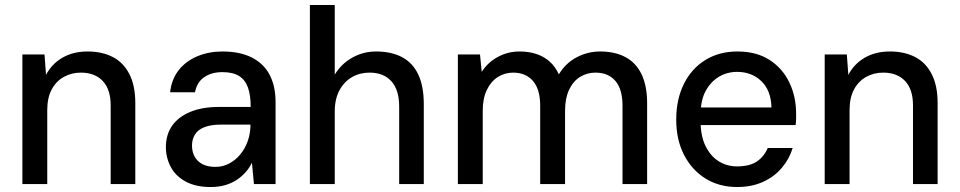

<svg xmlns="http://www.w3.org/2000/svg" viewBox="-20 -740 3858 772"><path d="M70 0V-521H159L165 -439Q188 -483 231 -508Q274 -533 332 -533Q391 -533 434 -510.5Q477 -488 500.5 -441.5Q524 -395 524 -326V0H425V-316Q425 -381 393 -414.5Q361 -448 305 -448Q268 -448 237 -431Q206 -414 188 -380.5Q170 -347 170 -298V0Z M827 12Q767 12 726.5 -10Q686 -32 666.5 -69Q647 -106 647 -148Q647 -199 672.5 -235Q698 -271 746 -290.5Q794 -310 860 -310H988Q988 -357 977 -388Q966 -419 941 -434.5Q916 -450 874 -450Q831 -450 801.5 -430Q772 -410 764 -369H664Q670 -422 699 -458.5Q728 -495 774 -514Q820 -533 874 -533Q945 -533 993 -508.5Q1041 -484 1064.5 -438.5Q1088 -393 1088 -330V0H1001L993 -86Q983 -65 967.5 -47.5Q952 -30 931.5 -16.5Q911 -3 885 4.5Q859 12 827 12ZM846 -69Q876 -69 901.5 -82.5Q927 -96 946 -119Q965 -142 975.5 -171Q986 -200 987 -232V-239H869Q828 -239 801.5 -228.5Q775 -218 763.5 -198.5Q752 -179 752 -155Q752 -129 763 -109.5Q774 -90 795 -79.5Q816 -69 846 -69Z M1226 0V-720H1326V-440Q1352 -483 1396 -508Q1440 -533 1492 -533Q1554 -533 1597 -510Q1640 -487 1662 -440Q1684 -393 1684 -321V0H1585V-311Q1585 -379 1553.5 -413.5Q1522 -448 1466 -448Q1427 -448 1395.5 -430Q1364 -412 1345 -377Q1326 -342 1326 -292V0Z M1821 0V-521H1910L1917 -451Q1941 -489 1981.5 -511Q2022 -533 2069 -533Q2106 -533 2136.5 -523Q2167 -513 2190 -492.5Q2213 -472 2227 -441Q2254 -486 2298.5 -509.5Q2343 -533 2393 -533Q2453 -533 2495.5 -510Q2538 -487 2560 -440.5Q2582 -394 2582 -325V0H2483V-315Q2483 -381 2454.5 -414.5Q2426 -448 2374 -448Q2340 -448 2312 -430.5Q2284 -413 2268 -378.5Q2252 -344 2252 -295V0H2152V-315Q2152 -381 2123 -414.5Q2094 -448 2043 -448Q2010 -448 1982 -430.5Q1954 -413 1937.5 -378.5Q1921 -344 1921 -295V0Z M2944 12Q2872 12 2817 -22Q2762 -56 2730.5 -117Q2699 -178 2699 -259Q2699 -341 2730 -403Q2761 -465 2816.5 -499Q2872 -533 2945 -533Q3021 -533 3073.5 -499.5Q3126 -466 3153.5 -409Q3181 -352 3181 -283Q3181 -273 3181 -262Q3181 -251 3179 -237H2773V-308H3082Q3080 -377 3041 -414Q3002 -451 2944 -451Q2904 -451 2871 -431.5Q2838 -412 2817.5 -374.5Q2797 -337 2797 -280V-252Q2797 -193 2817 -152.5Q2837 -112 2870 -91.5Q2903 -71 2943 -71Q2994 -71 3023 -90.5Q3052 -110 3067 -145H3167Q3154 -101 3123.5 -65Q3093 -29 3047.5 -8.5Q3002 12 2944 12Z M3296 0V-521H3385L3391 -439Q3414 -483 3457 -508Q3500 -533 3558 -533Q3617 -533 3660 -510.5Q3703 -488 3726.5 -441.5Q3750 -395 3750 -326V0H3651V-316Q3651 -381 3619 -414.5Q3587 -448 3531 -448Q3494 -448 3463 -431Q3432 -414 3414 -380.5Q3396 -347 3396 -298V0Z"/></svg>

Font: DM Sans 10pt Medium
Style: Regular
Weight: 500
Version: Version 4.004;gftools[0.9.30]